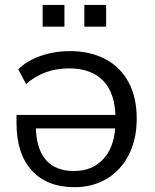

<svg xmlns="http://www.w3.org/2000/svg" viewBox="-20 -758 636 787"><path d="M47.7 -253.8V-286.9H472.7V-231.6H104.7L126.7 -245.6Q127.1 -151 166.8 -104Q206.5 -57 283 -57Q361.5 -57 407.4 -110.4Q453.4 -163.7 453.4 -262.6V-270.6Q453.4 -374 404.3 -425.8Q355.2 -477.7 262.6 -477.7Q212.8 -477.7 168.7 -462.1Q124.6 -446.5 86.9 -413.6L54.6 -473.8Q91.1 -509.9 147.6 -529.2Q204.2 -548.6 265.9 -548.6Q349.2 -548.6 411.1 -516.1Q473 -483.6 506.7 -421.6Q540.4 -359.5 540.4 -272Q540.4 -186.6 507.8 -123Q475.2 -59.3 417.2 -25Q359.3 9.3 285.3 9.3Q172.7 9.3 110.2 -59.3Q47.7 -127.9 47.7 -253.8ZM325.7 -737.8H415V-648.7H325.7ZM154.8 -737.8H244.1V-648.7H154.8Z"/></svg>

Font: Min Sans VF VF
Style: Regular
Weight: 400
Designer: Jinseong-Kim, NotoSansCJK, Nunito
Foundry: Jinseong-Kim
Version: Version 1.420;Glyphs 3.1.2 (3151)